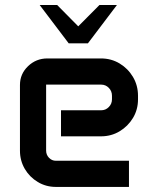

<svg xmlns="http://www.w3.org/2000/svg" viewBox="-20 -736 617 756"><path d="M205.1 -716.3 288.1 -632.3 371.6 -716.3H440.4L326.2 -565.4H250.5L136.2 -716.3ZM58.6 -401.4Q58.6 -444.8 90.3 -475.3Q122.1 -505.9 166.5 -505.9H377.4Q418 -505.9 450.9 -486.1Q483.9 -466.3 503.7 -432.9Q523.4 -399.4 523.4 -358.9V-344.7Q523.4 -304.7 503.7 -271.7Q483.9 -238.8 450.9 -219Q418 -199.2 377.4 -199.2H220.2V-301.8H378.4Q396 -301.8 408.4 -314.5Q420.9 -327.1 420.9 -345.2V-358.9Q420.9 -377.4 408.4 -390.1Q396 -402.8 378.4 -402.8H161.6V-143.1Q161.6 -126.5 172.9 -114.7Q184.1 -103 200.2 -103H487.8V0H200.2Q161.1 0 128.9 -19.3Q96.7 -38.6 77.6 -71Q58.6 -103.5 58.6 -142.6Z"/></svg>

Font: Anta
Style: Regular
Weight: 400
Designer: Sergej Lebedev
Foundry: Sergej Lebedev
Version: Version 1.000; ttfautohint (v1.8.4.7-5d5b)